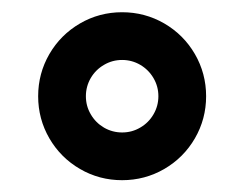

<svg xmlns="http://www.w3.org/2000/svg" viewBox="-20 -736 403 317"><path d="M181.6 -715.8Q219.2 -715.8 251.2 -697.3Q283.2 -678.7 301.8 -646.7Q320.3 -614.7 320.3 -577.1Q320.3 -539.6 301.8 -507.6Q283.2 -475.6 251.2 -457Q219.2 -438.5 181.6 -438.5Q144 -438.5 112.1 -457Q80.1 -475.6 61.5 -507.6Q43 -539.6 43 -577.1Q43 -614.7 61.5 -646.7Q80.1 -678.7 112.1 -697.3Q144 -715.8 181.6 -715.8ZM181.7 -517.3Q197.9 -517.3 211.6 -525.4Q225.4 -533.4 233.4 -547.2Q241.5 -561 241.5 -577.2Q241.5 -593.4 233.4 -607.1Q225.3 -620.9 211.5 -629Q197.7 -637 181.6 -637Q165.4 -637 151.7 -628.9Q137.9 -620.9 129.8 -607.1Q121.8 -593.2 121.8 -577.1Q121.8 -560.9 129.9 -547.2Q137.9 -533.4 151.7 -525.3Q165.5 -517.3 181.7 -517.3Z"/></svg>

Font: Wand UI Pro
Style: Regular
Weight: 400
Designer: Andreas Faust
Version: Version 1.003;FEAKit 1.0